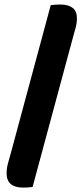

<svg xmlns="http://www.w3.org/2000/svg" viewBox="-20 -775 372 856"><path d="M304 -603.6 125.3 58.6Q114 60.3 103 60.8Q92 61.3 81.9 61.3Q47.6 61.3 28.5 45.8Q9.4 30.2 9.4 -2.8Q9.4 -25.2 16.1 -48.7Q22.8 -72.3 27.6 -89.8L206.2 -752.1Q218.6 -753.8 229.9 -754.3Q241.3 -754.8 250.4 -754.8Q283.7 -754.8 303.3 -740.3Q322.9 -725.7 322.9 -693.5Q322.9 -670.8 316.3 -648.2Q309.8 -625.6 304 -603.6Z"/></svg>

Font: Baloo Bhaina 2
Style: Regular
Weight: 400
Designer: Yesha Goshar, Manish Minz, Shuchita Grover and Ek Type
Foundry: Ek Type
Version: Version 1.700